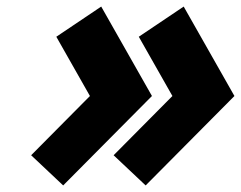

<svg xmlns="http://www.w3.org/2000/svg" viewBox="-20 -569 731 582"><path d="M286.8 -549.1 150.7 -457.6 252.6 -278 74.4 -98.4 171.5 -6.9 440.6 -278ZM324.4 -98.4 421.5 -6.9 690.6 -278 536.8 -549.1 400.7 -457.6 502.6 -278Z"/></svg>

Font: Hussar Nova
Style: 96
Weight: 700
Foundry: Cannot Into Space Fonts
Version: Version 0.99